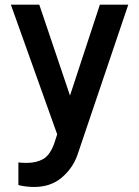

<svg xmlns="http://www.w3.org/2000/svg" viewBox="-20 -565 578 799"><path d="M204.9 34.4 218 -6 25.2 -545.5H143.5L271.3 -167.3L395.6 -545.5H513.8L302.2 79.9Q283 134.9 237 174Q191.1 213.1 121.4 213.1Q106.5 213.1 87.5 210.9Q68.5 208.8 56.5 204.9V110.8Q60.7 111.5 68.9 112.2Q77.1 112.9 90.6 112.9Q130.7 112.9 158.9 97.3Q187.1 81.7 204.9 34.4Z"/></svg>

Font: Interface Medium
Style: Regular
Weight: 500
Designer: Rasmus Andersson
Foundry: rsms
Version: Version 1.8